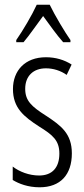

<svg xmlns="http://www.w3.org/2000/svg" viewBox="-20 -785 357 815"><path d="M191 -765H136C116 -721 77 -655 49 -615V-606H80C104 -634 136 -681 163 -717C191 -679 221 -636 248 -606H279V-615C257 -646 213 -719 191 -765ZM285 -134C285 -218 239 -252 175 -294C114 -333 87 -357 87 -408C87 -463 122 -495 175 -495C206 -495 238 -485 263 -467L284 -511C253 -531 216 -542 175 -542C86 -542 35 -485 35 -407C35 -327 81 -290 146 -248C204 -212 232 -189 232 -133C232 -74 202 -40 146 -40C104 -40 62 -56 34 -78V-21C60 -5 99 10 148 10C237 10 285 -44 285 -134Z"/></svg>

Font: Noto Sans Display Condensed Light
Style: Regular
Weight: 300
Width: 3
Designer: Monotype Design Team
Foundry: Monotype Imaging Inc.
Version: Version 1.900